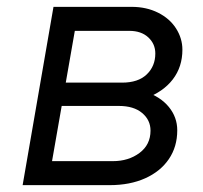

<svg xmlns="http://www.w3.org/2000/svg" viewBox="-20 -540 592 560"><path d="M136 -520H364Q407 -520 441 -503Q475 -486 493.5 -457Q512 -428 512 -395Q512 -345 484 -308.5Q456 -272 404 -253L403 -273Q448 -258 472.5 -228Q497 -198 497 -160Q497 -112 472.5 -76Q448 -40 403.5 -20Q359 0 300 0H46ZM99 -70H309Q355 -70 387 -94Q419 -118 419 -159Q419 -190 394.5 -210.5Q370 -231 327 -231H124L136 -299H336Q383 -299 408 -323Q433 -347 433 -384Q433 -412 412.5 -431Q392 -450 357 -450H165L204 -483L126 -37Z"/></svg>

Font: Fixel Italic Variable 20240409 Display Thin
Style: Italic
Weight: 100
Italic angle: -10°
Designer: AlfaBravo + MacPaw
Foundry: Kyrylo Tkachov, Marchela Mozhyna, Serhii Makarenko, Maria Weinstein, Zakhar Kryvoshyya
Version: Version 1.211;Glyphs 3.2 (3225)